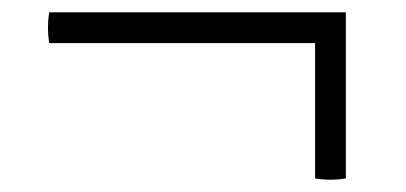

<svg xmlns="http://www.w3.org/2000/svg" viewBox="-20 -510 660 312"><path d="M542 -440H60Q56 -465 60 -490H542ZM542 -490V-220Q517 -216 492 -220V-490Z"/></svg>

Font: Poltawski Nowy Medium
Style: Regular
Weight: 500
Version: Version 1.001;gftools[0.9.25]